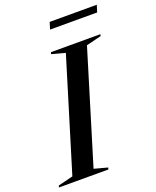

<svg xmlns="http://www.w3.org/2000/svg" viewBox="-201 -966 858 1057"><g transform="rotate(-20 228.0 -437.0)"><path d="M247 -683.5 168 -704.5 171 -715H461L458 -704.5L370.5 -683L172 -31.5L250.5 -10.5L247.5 0H-42.5L-39 -10.5L48 -32ZM209 -833.5 221.5 -874H497.5L485 -833.5Z"/></g></svg>

Font: Newsreader Display Medium
Style: Italic
Weight: 500
Italic angle: -17°
Designer: Hugues Gentile
Foundry: Production Type
Version: Version 1.001